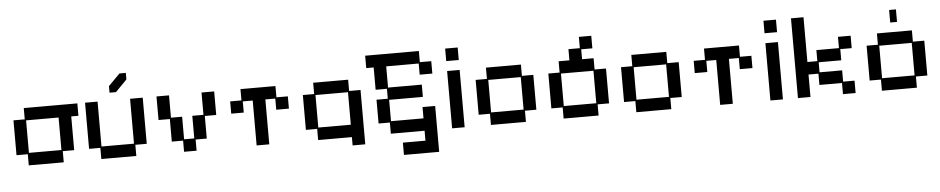

<svg xmlns="http://www.w3.org/2000/svg" viewBox="-45 -1005 7553 1542"><g transform="rotate(-5 3732.0 -234.5)"><path d="M151 12V-78H60V-359H151V-450H583V-350H525V-78H433V12ZM161 -88H423V-350H161Z M736 12V-78H645V-450H746V-88H1008V-450H1110V-78H1018V12ZM848 -513V-566L941 -660H992V-607L900 -513Z M1403 12V-78H1312V-260H1221V-450H1322V-270H1412V-88H1494V-270H1584V-450H1686V-260H1594V-78H1504V12Z M1988 12V-350H1908V-260H1807V-359H1898V-450H2180V-359H2272V-260H2170V-350H2090V12Z M2756 79V12H2484V-78H2393V-359H2484V-450H2766V-359H2858V79ZM2494 -88H2756V-350H2494Z M3160 191V92H3342V12H3070V-78H2979V-270H3070V-350H2979V-530H2919V-630H3352V-540H3444V-440H3342V-530H3080V-359H3352V-260H3080V-88H3342V-179H3444V191Z M3564 12V-450H3665V12ZM3564 -530V-631H3665V-530Z M3877 12V-78H3786V-359H3877V-450H4159V-359H4251V-78H4159V12ZM3887 -88H4149V-350H3887Z M4463 12V-78H4372V-359H4463V-450H4550V-540H4642V-631H4742V-530H4652V-450H4745V-359H4837V-78H4745V12ZM4473 -88H4735V-350H4473Z M5049 12V-78H4958V-359H5049V-450H5331V-359H5423V-78H5331V12ZM5059 -88H5321V-350H5059Z M5725 12V-350H5645V-260H5544V-359H5635V-450H5917V-359H6009V-260H5907V-350H5827V12Z M6130 12V-450H6231V12ZM6130 -530V-631H6231V-530Z M6352 12V-631H6453V-270H6533V-359H6715V-450H6817V-350H6725V-260H6543V-179H6725V-88H6817V12H6715V-78H6533V-169H6453V12Z M7029 12V-78H6938V-359H7029V-450H7311V-359H7403V-78H7311V12ZM7039 -88H7301V-350H7039ZM7143 -528V-629H7198V-528Z"/></g></svg>

Font: Pixelify Sans
Style: Regular
Weight: 400
Designer: Stefie Justprince
Foundry: Typecalism Foundryline
Version: Version 1.000;February 13, 2025;FontCreator 15.0.0.3015 64-b